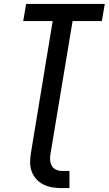

<svg xmlns="http://www.w3.org/2000/svg" viewBox="-20 -755 557 984"><path d="M336 209H296Q271 209 247.5 205Q224 201 203.5 191Q183 181 167.5 164.5Q152 148 143.5 126.5Q135 105 134.5 81Q134 57 138 32L250 -647H99L114 -735H517L502 -647H352L239 32Q236 48 237 64.5Q238 81 245 94Q252 107 266 114Q280 121 296 121H336Z"/></svg>

Font: Iosevka SS04 Semibold
Style: Italic
Weight: 600
Italic angle: -9°
Monospace: yes
Designer: Belleve Invis
Foundry: Belleve Invis
Version: Version 19.0.0; ttfautohint (v1.8.4)